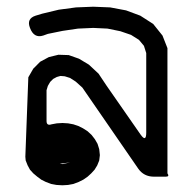

<svg xmlns="http://www.w3.org/2000/svg" viewBox="-20 -471 540 566"><path d="M164.1 12.7 186.5 7.8 156.2 11.7ZM266.6 16.6 258.8 29.3 249 40 238.3 49.8 225.6 58.6 211.9 65.4 196.3 71.3 180.7 74.2 164.1 75.2 146.5 74.2 130.9 71.3 115.2 65.4 101.6 58.6 89.8 49.8 78.1 40 68.4 29.3 61.5 16.6 55.7 2 54.7 -8.8 63.5 -243.2 78.1 -268.6 98.6 -289.1 124 -302.7 152.3 -309.6 182.6 -308.6 212.9 -297.9 242.2 -280.3 270.5 -253.9 293.9 -218.8 394.5 -74.2Q411.1 -50.8 411.1 -80.1V-314.5L404.3 -335.9L389.6 -353.5L366.2 -368.2L335 -378.9L296.9 -386.7L254.9 -388.7L210 -386.7L164.1 -379.9L121.1 -371.1L107.4 -366.2Q80.1 -357.4 68.4 -388.7Q57.6 -416 85 -424.8L104.5 -430.7L153.3 -442.4L204.1 -449.2L254.9 -451.2L304.7 -449.2L351.6 -440.4L393.6 -424.8L431.6 -400.4L459 -366.2L473.6 -329.1V40Q480.5 49.8 468.8 49.8H433.6Q404.3 49.8 387.7 26.4L222.7 -212.9L203.1 -230.5L186.5 -241.2L170.9 -246.1L158.2 -247.1L147.5 -244.1L136.7 -238.3L127.9 -229.5L121.1 -217.8L117.2 -205.1V-114.3Q117.2 -99.6 131.8 -104.5L147.5 -107.4L164.1 -108.4L180.7 -107.4L196.3 -104.5L210.9 -99.6L224.6 -92.8L238.3 -84L250 -73.2L259.8 -60.5L267.6 -46.9L272.5 -31.2L274.4 -13.7L272.5 2Z"/></svg>

Font: B2 Hana
Style: Regular
Weight: 500
Version: 2020-08-05; (max)